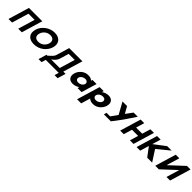

<svg xmlns="http://www.w3.org/2000/svg" viewBox="718 -3255 6042 6042"><g transform="rotate(45 3739.0 -233.5)"><path d="M404.8 -561.9H678.4L510.6 -0.9H670.4L880.1 -702.1H720.3H446.7H286.9L77.2 -0.9H237Z M917.2 -363.9C856 -159.1 954.6 -0.1 1200.1 -0.1C1439.3 -0.1 1638.2 -159.1 1699.5 -363.9C1760.7 -568.8 1649.9 -726.9 1417.4 -726.9C1186.5 -726.9 978.5 -568.8 917.2 -363.9ZM1089.8 -363.9C1121.1 -468.5 1222.3 -573 1371.4 -573C1521.6 -573 1558.2 -468.5 1526.9 -363.9C1495.6 -259.4 1400.6 -154.8 1246.3 -154.8C1087.9 -154.8 1058.5 -259.4 1089.8 -363.9Z M2104.6 -265.4 2193.6 -562.9H2462.7L2309.1 -49.5H1926.6C2031.6 -119.2 2086.2 -196.6 2104.6 -265.4ZM2569.7 -49.5H2468.9L2664.4 -703.2H2075.7L1944.8 -265.4C1920 -183.8 1848.4 -133.7 1760.3 -49.5H1720L1638.1 224.2H1774.1L1817.1 80.5H2394.8L2351.8 224.2H2487.8Z M2752.9 -256C2708.1 -106 2776.9 15 2940.9 15C3025.6 15 3107.5 -16 3166.1 -58H3168.5L3151.1 0H3331.6L3485.1 -513H3302.2L3287.5 -464C3248.9 -505 3186.9 -528 3103.4 -528C2939.3 -528 2797.8 -406 2752.9 -256ZM2940.9 -256C2962.2 -327 3041.3 -377 3122.3 -377C3202.2 -377 3251.1 -327 3229.9 -256C3209 -186 3133.7 -136 3050.2 -136C2963.1 -136 2920 -186 2940.9 -256Z M4199.9 -257C4244.8 -407 4176 -528 4011.9 -528C3927.2 -528 3845.3 -497 3786.8 -455H3784.6L3801.9 -513H3621.4L3390.2 260H3572.9L3665.3 -49C3703.9 -8 3766 15 3849.5 15C4013.5 15 4155 -107 4199.9 -257ZM4011.9 -257C3990.7 -186 3911.6 -136 3830.5 -136C3750.6 -136 3701.9 -186 3723.1 -257C3744.1 -327 3819.1 -377 3902.6 -377C3989.7 -377 4032.8 -327 4011.9 -257Z M4450.6 -702.1 4663.5 -315.4 4506.4 -94.4H4349.6L4321.6 -0.9H4439.9H4633.2L4873.8 -320.5L5129.4 -702.1H4944.8L4778.9 -477.7L4653.7 -702.1Z M5290.4 -283.2H5564L5479.9 -1.9H5639.7L5849.4 -703.1H5689.6L5606 -423.5H5332.4L5416 -703.1H5256.2L5046.5 -1.9H5206.3Z M6470.6 -0.9 6232.2 -369.8 6636.1 -702.1H6438.6L6061.8 -415.7L6147.5 -702.1H5987.7L5778 -0.9H5937.8L6026.7 -298.4L6250.4 -0.9Z M7238.6 -436.1H7236.6L6769.1 -0.9H6609.3L6819 -702.1H6978.8L6848.6 -266.9H6850.7L7318.2 -702.1H7478L7268.3 -0.9H7108.5Z"/></g></svg>

Font: Hussar
Style: BdSuprExtOblThree
Weight: 700
Foundry: Cannot Into Space Fonts
Version: Version 2.00